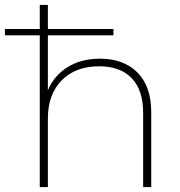

<svg xmlns="http://www.w3.org/2000/svg" viewBox="-48 -762 732 782"><path d="M568 -305V0H535V-303Q535 -395 488.5 -443.5Q442 -492 356 -492Q259 -492 203 -434.5Q147 -377 147 -280V0H114V-618H-28V-644H114V-742H147V-644H414V-618H147V-395Q173 -455 228 -489Q283 -523 359 -523Q456 -523 512 -466.5Q568 -410 568 -305Z"/></svg>

Font: Montserrat Alternates ExLight
Style: Regular
Weight: 275
Designer: Julieta Ulanovsky
Foundry: Julieta Ulanovsky
Version: Version 7.200